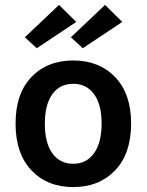

<svg xmlns="http://www.w3.org/2000/svg" viewBox="-20 -758 602 788"><path d="M43.9 -251Q43.9 -374 109.1 -441.9Q174.3 -509.8 280.8 -509.8Q386.7 -509.8 452.4 -441.7Q518.1 -373.5 518.1 -251Q518.1 -127.4 452.4 -58.8Q386.7 9.8 280.8 9.8Q174.3 9.8 109.1 -58.8Q43.9 -127.4 43.9 -251ZM164.1 -250Q164.1 -171.9 194.8 -128.9Q225.6 -85.9 280.8 -85.9Q335 -85.9 366 -129.2Q397 -172.4 397 -251Q397 -329.1 366 -371.6Q335 -414.1 280.8 -414.1Q225.6 -414.1 194.8 -371.6Q164.1 -329.1 164.1 -250ZM130.9 -560.1 82 -605 222.2 -737.8 293 -668ZM319.8 -560.1 271 -605 411.1 -737.8 481.9 -668Z"/></svg>

Font: LT Hoop SemBd
Style: Regular
Weight: 600
Designer: Daniel Lyons
Foundry: LyonsType
Version: Version 1.000